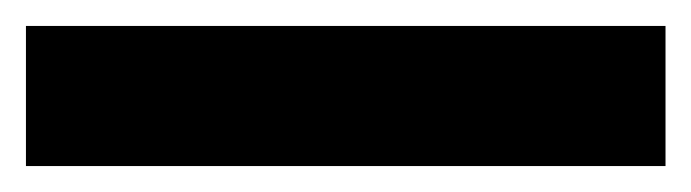

<svg xmlns="http://www.w3.org/2000/svg" viewBox="-23 -939 533 148"><path d="M490 -811V-919H-3V-811Z"/></svg>

Font: Noto Sans Tamil UI Condensed ExtraBold
Style: Regular
Weight: 800
Width: 3
Designer: Jelle Bosma - Monotype Design Team
Foundry: Monotype Imaging Inc.
Version: Version 2.004